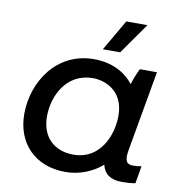

<svg xmlns="http://www.w3.org/2000/svg" viewBox="-82 -802 840 885"><g transform="rotate(10 338.5 -360.0)"><path d="M545 6C568 6 588 5 609 1L623 -81C610 -78 598 -77 584 -77C551 -77 543 -96 552 -146L618 -520H538C527 -498 516 -471 508 -445C468 -497 404 -529 322 -529C148 -529 49 -376 49 -225C49 -88 139 6 281 6C345 6 405 -17 453 -58C462 -17 492 6 545 6ZM333 -442C381 -442 478 -415 478 -291C478 -197 427 -79 305 -79C212 -79 154 -137 154 -232C154 -330 210 -442 333 -442ZM435 -581 537 -726H438L354 -581Z"/></g></svg>

Font: Fixel Display 20240404 Medium
Style: Italic
Weight: 500
Italic angle: -10°
Designer: AlfaBravo + MacPaw
Foundry: Kyrylo Tkachov, Marchela Mozhyna, Serhii Makarenko, Maria Weinstein, Zakhar Kryvoshyya
Version: Version 1.211;Glyphs 3.2 (3225)